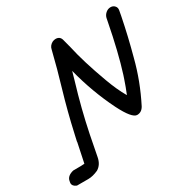

<svg xmlns="http://www.w3.org/2000/svg" viewBox="-269 -882 1252 1274"><g transform="rotate(-30 357.5 -245.0)"><path d="M118 -95Q151 -244 195 -393Q234 -523 266 -654Q271 -681 298 -696Q311 -702 323 -702Q357 -702 365 -669Q373 -636 382 -604Q409 -480 475 -300Q509 -207 546 -144Q546 -143 547 -143V-142Q568 -193 585 -244L594 -271Q640 -416 681 -629L686 -654Q691 -674 707.5 -688Q724 -702 744 -702Q764 -702 776 -688Q785 -678 785 -664Q785 -659 784 -654L777 -616Q749 -475 711 -335Q671 -178 595 -29Q576 6 541 6Q502 6 442 -113Q360 -278 313 -463L293 -393Q240 -218 204 -42L173 117Q163 170 124 193Q82 212 47 212H-40Q-70 200 -70 177Q-70 174 -69 170L-67 159Q-60 125 -12 113Q66 113 75 111L106 -37V-42Q110 -62 115 -82Z"/></g></svg>

Font: Bad Comic
Style: Italic
Weight: 400
Italic angle: -11°
Designer: GGBotNet
Foundry: GGBotNet
Version: 0.95